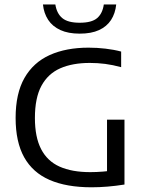

<svg xmlns="http://www.w3.org/2000/svg" viewBox="-20 -810 636 836"><path d="M379 5.5Q269.5 5.5 196 -26.5Q122.5 -58.5 85.2 -125.2Q48 -192 48 -296.5Q48 -403 86.5 -470.5Q125 -538 196.2 -570.2Q267.5 -602.5 365.5 -602.5Q403 -602.5 439.2 -598.2Q475.5 -594 507.5 -585.5V-517.5Q471 -527.5 437.8 -531.8Q404.5 -536 371 -536Q295.5 -536 242.2 -512.5Q189 -489 160.5 -436.5Q132 -384 132 -296Q132 -213 159 -160.8Q186 -108.5 239.5 -84.5Q293 -60.5 373 -60.5Q400 -60.5 427.8 -62.8Q455.5 -65 478.5 -69L446 -38.5V-289H522V-6.5Q484.5 -0.5 448.5 2.5Q412.5 5.5 379 5.5ZM327 -663.5Q277 -663.5 242.8 -679.2Q208.5 -695 189.8 -723.5Q171 -752 167 -790.5H221Q227 -751.5 251.2 -731.2Q275.5 -711 327 -711Q379.5 -711 403 -731.2Q426.5 -751.5 432 -790.5H486Q482 -751.5 463.5 -723Q445 -694.5 411.2 -679Q377.5 -663.5 327 -663.5Z"/></svg>

Font: Encode Sans SC Condensed Thin
Style: Regular
Weight: 400
Version: Version 3.002